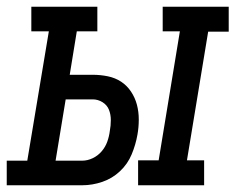

<svg xmlns="http://www.w3.org/2000/svg" viewBox="-62 -550 699 570"><path d="M348 0V-74H409L472 -457H421V-530H617V-456H556L493 -74H544V0ZM-42 0V-73H19L83 -457H31V-530H227V-457H166L145 -328H213Q236 -328 258 -323.5Q280 -319 297.5 -307.5Q315 -296 327 -278Q339 -260 344.5 -239Q350 -218 350 -195Q350 -172 346 -150Q341 -121 329 -92Q317 -63 294 -41.5Q271 -20 241.5 -10Q212 0 182 0ZM103 -73H182Q198 -73 213.5 -80.5Q229 -88 240 -101Q251 -114 256.5 -129.5Q262 -145 264 -161Q267 -177 267 -193.5Q267 -210 261.5 -224Q256 -238 242.5 -246.5Q229 -255 213 -255H133Z"/></svg>

Font: Iosevka Slab Extended Oblique
Style: Regular
Weight: 400
Width: 7
Italic angle: -9°
Monospace: yes
Designer: Belleve Invis
Foundry: Belleve Invis
Version: Version 11.1.0; ttfautohint (v1.8.3)